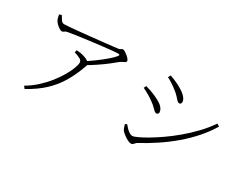

<svg xmlns="http://www.w3.org/2000/svg" viewBox="-81 -1172 2122 1675"><g transform="rotate(30 980.0 -334.0)"><path d="M151 -678 175 -685Q188 -663 200 -644.5Q212 -626 233 -626Q246 -626 285.5 -629Q325 -632 379.5 -637.5Q434 -643 493 -649Q552 -655 606.5 -661Q661 -667 700 -671.5Q739 -676 752 -678Q763 -680 770.5 -686.5Q778 -693 788 -693Q796 -693 809.5 -685Q823 -677 837 -665.5Q851 -654 860.5 -642Q870 -630 870 -622Q870 -613 860.5 -607Q851 -601 838 -595.5Q825 -590 814 -581Q792 -562 750.5 -530Q709 -498 658.5 -464Q608 -430 557 -401L536 -428Q582 -457 630.5 -492.5Q679 -528 718.5 -562Q758 -596 776 -618Q786 -632 783.5 -636Q781 -640 765 -640Q750 -640 709 -636Q668 -632 613 -625.5Q558 -619 499 -611.5Q440 -604 387 -596.5Q334 -589 299 -583Q280 -580 272 -575Q264 -570 259 -566Q254 -562 243 -562Q233 -562 218 -572Q203 -582 188.5 -596Q174 -610 167 -623Q160 -636 157.5 -649.5Q155 -663 151 -678ZM435 -460 441 -484Q464 -483 477.5 -481Q491 -479 502 -476Q525 -470 544 -461.5Q563 -453 574 -441Q582 -433 584 -426.5Q586 -420 581 -405Q545 -303 498 -224Q451 -145 383.5 -82Q316 -19 216 36L198 13Q258 -22 308 -68Q358 -114 397 -163.5Q436 -213 463 -260Q490 -307 504 -344.5Q518 -382 518 -402Q518 -425 493 -437.5Q468 -450 435 -460Z M1248 -679 1261 -704Q1290 -694 1322 -680Q1354 -666 1381 -650Q1415 -630 1433 -612.5Q1451 -595 1458.5 -580.5Q1466 -566 1466 -554Q1466 -544 1461 -537Q1456 -530 1445 -530Q1435 -530 1423.5 -541.5Q1412 -553 1395.5 -572Q1379 -591 1352 -611Q1328 -631 1298 -650Q1268 -669 1248 -679ZM1824 -544 1849 -528Q1804 -453 1744.5 -385.5Q1685 -318 1614 -257.5Q1543 -197 1464 -144.5Q1385 -92 1302 -47Q1295 -43 1288.5 -35Q1282 -27 1274.5 -21Q1267 -15 1255 -15Q1242 -15 1220 -26.5Q1198 -38 1178 -53.5Q1158 -69 1148 -82Q1141 -92 1135 -110.5Q1129 -129 1127 -136L1144 -146Q1159 -128 1174 -113Q1189 -98 1204.5 -88.5Q1220 -79 1235 -79Q1247 -79 1282.5 -95Q1318 -111 1368.5 -140.5Q1419 -170 1479 -211.5Q1539 -253 1601 -305Q1663 -357 1720.5 -417Q1778 -477 1824 -544ZM1111 -493 1123 -517Q1164 -505 1194.5 -493.5Q1225 -482 1256 -466Q1285 -452 1303 -436.5Q1321 -421 1329.5 -405.5Q1338 -390 1338 -375Q1338 -369 1335 -364.5Q1332 -360 1327.5 -357Q1323 -354 1318 -354Q1306 -354 1295 -364Q1284 -374 1268.5 -390Q1253 -406 1226 -425Q1200 -444 1173 -460Q1146 -476 1111 -493Z"/></g></svg>

Font: Source Han Serif JP VF
Style: Regular
Weight: 250
Designer: Ryoko NISHIZUKA 西塚涼子 (kana & ideographs); Frank Grießhammer (Latin, Greek & Cyrillic); Wenlong ZHANG 张文龙 (bopomofo); San
Foundry: Adobe
Version: Version 2.001;hotconv 1.1.0;makeotfexe 2.6.0